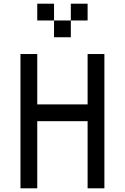

<svg xmlns="http://www.w3.org/2000/svg" viewBox="-20 -1020 676 1040"><path d="M90.9 -727.3V0H181.8V-363.6H454.5V0H545.5V-727.3H454.5V-454.5H181.8V-727.3ZM181.8 -1000V-909.1H272.7V-1000ZM272.7 -909.1V-818.2H363.6V-909.1ZM363.6 -1000V-909.1H454.5V-1000Z"/></svg>

Font: Departure Mono
Style: Regular
Weight: 400
Monospace: yes
Designer: Helena Zhang
Version: Version 1.500;Glyphs 3.3.1 (3343)